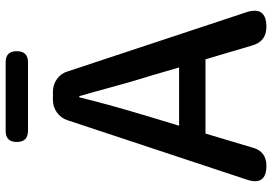

<svg xmlns="http://www.w3.org/2000/svg" viewBox="-158 -780 939 662"><g transform="rotate(-90 311.0 -449.5)"><path d="M70 0Q0 0 22 -67L227 -686Q235 -709 254 -722.5Q273 -736 297 -736H325Q349 -736 368.5 -722.5Q388 -709 395 -686L599 -70Q622 0 549 0Q499 0 485 -48L437 -210H309H181L132 -46Q119 0 70 0ZM208 -301H308H409L380 -400Q359 -466 322 -603Q314 -631 310 -645H306Q279 -535 238 -400ZM190 -822Q152 -822 152 -861Q152 -899 190 -899H308H427Q465 -899 465 -861Q465 -822 427 -822Z"/></g></svg>

Font: GenSenRounded JP M
Style: Regular
Weight: 500
Version: Version 1.501;PS 1;hotconv 16.6.51;makeotf.lib2.5.65220